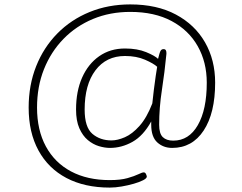

<svg xmlns="http://www.w3.org/2000/svg" viewBox="-20 -725 1100 871"><path d="M478 126Q364 126 281.5 82.5Q199 39 154.5 -42.5Q110 -124 110 -237Q110 -339 144 -424.5Q178 -510 240 -573Q302 -636 386.5 -670.5Q471 -705 571 -705Q692 -705 778 -659Q864 -613 910 -533Q956 -453 956 -350Q956 -212 904 -133Q852 -54 761 -54Q721 -54 693.5 -79Q666 -104 666 -159V-174Q630 -109 581 -81.5Q532 -54 479 -54Q455 -54 428.5 -62Q402 -70 378.5 -89.5Q355 -109 340 -143Q325 -177 325 -228Q325 -311 352.5 -373Q380 -435 430 -470Q480 -505 547 -505Q603 -505 643 -488.5Q683 -472 697 -458Q704 -487 708.5 -494.5Q713 -502 721 -502H723Q736 -502 735 -481Q727 -398 714.5 -317Q702 -236 702 -159Q702 -119 718.5 -103Q735 -87 766 -87Q837 -87 877.5 -157.5Q918 -228 918 -350Q918 -443 877 -515.5Q836 -588 758.5 -629.5Q681 -671 571 -671Q479 -671 402 -639Q325 -607 268 -548.5Q211 -490 179.5 -411Q148 -332 148 -237Q148 -135 188 -61Q228 13 302 52.5Q376 92 478 92Q527 92 558.5 83Q590 74 607.5 65.5Q625 57 632 57Q639 57 642.5 65Q646 73 646 76Q646 84 629.5 92.5Q613 101 587 108.5Q561 116 532 121Q503 126 478 126ZM486 -88Q513 -88 546.5 -102.5Q580 -117 613 -154Q646 -191 671 -256Q674 -284 678 -318Q682 -352 686.5 -381Q691 -410 693 -422Q677 -437 638 -454Q599 -471 547 -471Q462 -471 413 -406Q364 -341 364 -228Q364 -148 399 -118Q434 -88 486 -88Z"/></svg>

Font: Asap Expanded Expanded Thin
Style: Italic
Weight: 100
Width: 7
Italic angle: -6°
Designer: Pablo Cosgaya
Foundry: Omnibus-Type
Version: Version 3.001; ttfautohint (v1.8.4.7-5d5b)